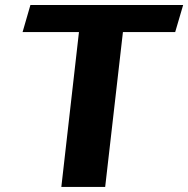

<svg xmlns="http://www.w3.org/2000/svg" viewBox="-20 -735 740 755"><path d="M393.6 0H221.2L290.5 -608.9H68.8L99.6 -715.3H700.2L668.9 -608.9H463.4Z"/></svg>

Font: Proza Libre
Style: Bold Italic
Weight: 700
Designer: Jasper de Waard
Foundry: Jasper de Waard
Version: Version 1.000; ttfautohint (v1.4.1.8-43bc)